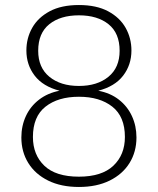

<svg xmlns="http://www.w3.org/2000/svg" viewBox="-20 -732 628 764"><path d="M294 12Q223 12 171.5 -13.5Q120 -39 92.5 -83.5Q65 -128 65 -185Q65 -231 83 -270Q101 -309 135.5 -335.5Q170 -362 217 -371Q151 -388 118 -431Q85 -474 85 -531Q85 -580 108 -621Q131 -662 177.5 -687Q224 -712 294 -712Q364 -712 410.5 -687Q457 -662 480 -621Q503 -580 503 -531Q503 -474 470 -431Q437 -388 371 -371Q419 -362 453 -335.5Q487 -309 505 -270Q523 -231 523 -185Q523 -128 495.5 -83.5Q468 -39 416.5 -13.5Q365 12 294 12ZM294 -29Q385 -29 431 -72.5Q477 -116 477 -187Q477 -268 427 -307.5Q377 -347 294 -347Q211 -347 161 -307.5Q111 -268 111 -187Q111 -116 156.5 -72.5Q202 -29 294 -29ZM294 -390Q367 -390 411.5 -426.5Q456 -463 456 -530Q456 -600 412 -635.5Q368 -671 294 -671Q220 -671 176 -635.5Q132 -600 132 -530Q132 -463 176.5 -426.5Q221 -390 294 -390Z"/></svg>

Font: DM Sans 16pt ExtraLight
Style: Regular
Weight: 250
Version: Version 4.004;gftools[0.9.30]